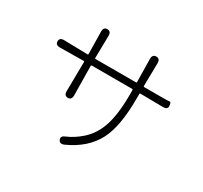

<svg xmlns="http://www.w3.org/2000/svg" viewBox="-160 -990 1319 1245"><g transform="rotate(30 500.0 -367.5)"><path d="M450 26Q417 41 406 15Q395 -10 429 -23Q480 -44 531 -88Q593 -142 622 -226Q653 -317 653 -462V-501Q653 -506 648 -506H345Q340 -506 340 -501L343 -284Q344 -247 315 -247Q286 -247 287 -284L290 -501Q290 -506 285 -506L110 -504Q74 -503 74 -532Q74 -560 110 -559L285 -555Q290 -555 290 -560L287 -725Q286 -761 315 -761Q344 -761 343 -725L340 -560Q340 -555 345 -555H648Q653 -555 653 -560L650 -730Q649 -766 679 -766Q708 -766 707 -730L704 -560Q704 -555 709 -555H835Q890 -555 899.5 -557Q909 -559 912 -531Q914 -503 877 -504L709 -506Q704 -506 704 -501V-470Q704 -256 648 -150Q589 -37 450 26Z"/></g></svg>

Font: Resource Han Rounded CN Light
Style: Regular
Weight: 300
Designer: Cyano Hao (round all glyphs); Ryoko NISHIZUKA 西塚涼子 (kana, bopomofo & ideographs); Paul D. Hunt (Latin, Greek & Cyrillic)
Foundry: Cyano Hao
Version: 0.990